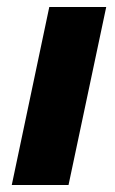

<svg xmlns="http://www.w3.org/2000/svg" viewBox="-20 -530 329 550"><path d="M13.7 0 121.2 -510H284.3L176.3 0Z"/></svg>

Font: Saira Thin
Style: Italic
Weight: 100
Italic angle: -12°
Designer: Hector Gatti with collaboration of the Omnibus-Type team
Foundry: Omnibus-Type
Version: Version 1.101